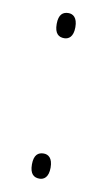

<svg xmlns="http://www.w3.org/2000/svg" viewBox="-66 -545 330 587"><g transform="rotate(10 98.5 -252.0)"><path d="M99 -431C113 -431 127 -440 127 -470C127 -500 113 -509 99 -509C82 -509 69 -500 69 -470C69 -440 82 -431 99 -431ZM99 5C113 5 127 -4 127 -34C127 -64 113 -73 99 -73C82 -73 69 -64 69 -34C69 -4 82 5 99 5Z"/></g></svg>

Font: Noto Serif Hebrew Condensed Thin
Style: Regular
Weight: 100
Width: 3
Designer: Monotype Design Team
Foundry: Monotype Imaging Inc.
Version: Version 2.004